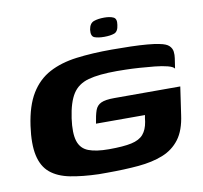

<svg xmlns="http://www.w3.org/2000/svg" viewBox="-70 -668 793 749"><g transform="rotate(-10 326.5 -294.0)"><path d="M263 5Q198 3 150 -6.5Q102 -16 72.5 -40.5Q43 -65 33 -110.5Q23 -156 33 -227Q44 -305 73 -352.5Q102 -400 148 -424.5Q194 -449 256.5 -457Q319 -465 397 -465Q435 -465 471.5 -464Q508 -463 537 -460.5Q566 -458 584 -454Q611 -449 621.5 -438.5Q632 -428 633.5 -415Q635 -402 633 -389L627 -349Q622 -357 601 -362.5Q580 -368 550.5 -371Q521 -374 491 -376Q461 -378 436.5 -378.5Q412 -379 402 -379Q330 -379 288.5 -367.5Q247 -356 226 -323.5Q205 -291 196 -228Q188 -170 198 -138.5Q208 -107 238 -95.5Q268 -84 319 -84Q376 -84 408 -91Q440 -98 455.5 -116Q471 -134 476 -165Q477 -174 478 -180.5Q479 -187 480 -191H286Q291 -224 297.5 -242.5Q304 -261 321 -269Q338 -277 373 -277H635L619 -167Q611 -107 585 -72.5Q559 -38 517.5 -21.5Q476 -5 420.5 0Q365 5 296 5Q288 5 279.5 5Q271 5 263 5ZM377 -519Q353 -519 338.5 -524.5Q324 -530 327 -556Q331 -581 348 -587Q365 -593 389 -593Q412 -593 425.5 -586.5Q439 -580 435 -556Q432 -530 416.5 -524.5Q401 -519 377 -519Z"/></g></svg>

Font: Genos Thin
Style: Bold Italic
Weight: 700
Italic angle: -8°
Version: Version 1.010